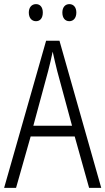

<svg xmlns="http://www.w3.org/2000/svg" viewBox="-20 -913 512 933"><path d="M120 -852C120 -826 134 -810 155 -810C175 -810 188 -825 188 -852C188 -878 175 -893 155 -893C134 -893 120 -877 120 -852ZM283 -852C283 -826 296 -810 317 -810C337 -810 351 -826 351 -852C351 -878 337 -893 317 -893C297 -893 283 -878 283 -852ZM413 0H472L269 -715H204L0 0H58L129 -250H343ZM258 -568 330 -302H142L214 -568C222 -600 230 -631 236 -662C242 -632 251 -598 258 -568Z"/></svg>

Font: Noto Sans Hebrew Condensed Light
Style: Regular
Weight: 300
Width: 3
Designer: Monotype Design Team
Foundry: Monotype Imaging Inc.
Version: Version 2.004